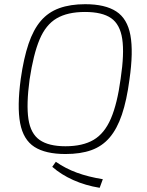

<svg xmlns="http://www.w3.org/2000/svg" viewBox="-20 -722 702 915"><path d="M386 -702Q481 -702 534 -667.5Q587 -633 601.5 -554Q616 -475 597 -343Q584 -244 561 -176Q538 -108 502.5 -66.5Q467 -25 415.5 -6.5Q364 12 292 12Q197 12 144 -22Q91 -56 76 -135Q61 -214 79 -347Q93 -445 116 -513Q139 -581 174.5 -622.5Q210 -664 262.5 -683Q315 -702 386 -702ZM246 49Q292 81 346.5 101Q401 121 470 132L455 173Q387 162 329 136Q271 110 229 73ZM385 -665Q302 -665 250 -634.5Q198 -604 168.5 -533.5Q139 -463 121 -343Q105 -224 115.5 -154.5Q126 -85 169 -55Q212 -25 292 -25Q374 -25 426 -55.5Q478 -86 508.5 -157Q539 -228 555 -347Q573 -467 562.5 -536.5Q552 -606 509.5 -635.5Q467 -665 385 -665Z"/></svg>

Font: Exo 2 ExtraLight
Style: Italic
Weight: 250
Italic angle: -8°
Designer: Natanael Gama
Foundry: Natanael Gama
Version: Version 2.010